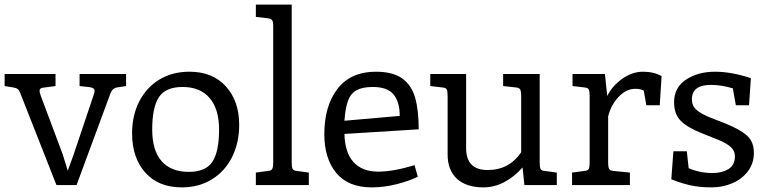

<svg xmlns="http://www.w3.org/2000/svg" viewBox="-32 -800 3314 830"><path d="M513 -480V-428L474 -422Q454 -419 445 -395L299 0H212L55 -399Q51 -410 44.5 -415Q38 -420 25 -422L-12 -428V-480H208V-428L155 -421Q139 -420 139 -407Q139 -400 145 -384L239 -133L261 -62L287 -134L371 -384Q377 -402 377 -407Q377 -420 357 -423L312 -428V-480Z M539 -224Q539 -301 570 -361.5Q601 -422 657 -456Q713 -490 787 -490Q887 -490 944.5 -426.5Q1002 -363 1002 -260Q1002 -183 971.5 -121.5Q941 -60 884.5 -25Q828 10 754 10Q653 10 596 -54Q539 -118 539 -224ZM915 -240Q915 -329 874 -376.5Q833 -424 757 -424Q684 -424 655 -380Q626 -336 626 -240Q626 -149 667 -103Q708 -57 784 -57Q857 -57 886 -100.5Q915 -144 915 -240Z M1074 -54 1126 -61Q1140 -62 1144.5 -69.5Q1149 -77 1149 -98V-686Q1149 -706 1144.5 -712.5Q1140 -719 1126 -721L1074 -727V-780H1229V-98Q1229 -77 1233 -69.5Q1237 -62 1252 -61L1303 -54V0H1074Z M1760 -86 1774 -36Q1738 -18 1683.5 -4Q1629 10 1575 10Q1473 10 1421.5 -52.5Q1370 -115 1370 -220Q1370 -342 1427 -416Q1484 -490 1593 -490Q1666 -490 1706.5 -461Q1747 -432 1762.5 -378Q1778 -324 1778 -241L1457 -221Q1459 -140 1496.5 -99Q1534 -58 1603 -58Q1668 -58 1760 -86ZM1457 -278 1696 -299Q1696 -359 1669.5 -391.5Q1643 -424 1580 -424Q1536 -424 1510.5 -410.5Q1485 -397 1473 -366Q1461 -335 1457 -278Z M2375 -54V0H2235L2227 -76Q2149 10 2058 10Q1984 10 1943.5 -27Q1903 -64 1903 -133V-384Q1903 -406 1899 -413.5Q1895 -421 1880 -422L1828 -428V-480H1983V-160Q1983 -65 2076 -65Q2169 -65 2221 -142V-384Q2221 -406 2216.5 -413.5Q2212 -421 2198 -422L2143 -428V-480H2301V-98Q2301 -77 2305 -69.5Q2309 -62 2323 -61Z M2828 -471 2820 -345H2762L2751 -408Q2739 -416 2714 -416Q2675 -416 2642 -381Q2609 -346 2597 -297V-98Q2597 -77 2601.5 -69.5Q2606 -62 2620 -61L2691 -54V0H2441V-54L2494 -61Q2509 -62 2513 -69.5Q2517 -77 2517 -98V-384Q2517 -406 2513 -413.5Q2509 -421 2494 -422L2443 -428V-480H2583L2593 -385Q2615 -429 2658 -459.5Q2701 -490 2748 -490Q2794 -490 2828 -471Z M2879 -146H2937L2945 -73Q2993 -52 3049 -52Q3089 -52 3117 -69Q3145 -86 3145 -125Q3145 -148 3127 -164.5Q3109 -181 3072 -196L3002 -224Q2939 -249 2910.5 -278Q2882 -307 2882 -358Q2882 -422 2934 -456Q2986 -490 3059 -490Q3130 -490 3214 -462L3206 -345H3149L3136 -418Q3087 -433 3041 -433Q2959 -433 2959 -370Q2959 -343 2978.5 -325.5Q2998 -308 3040 -291L3102 -267Q3167 -241 3197 -214Q3227 -187 3227 -140Q3227 -94 3201.5 -60Q3176 -26 3134 -8Q3092 10 3044 10Q2992 10 2952 1Q2912 -8 2870 -25Z"/></svg>

Font: Enriqueta
Style: Regular
Weight: 400
Designer: Viviana Monsalve, Gustavo Ibarra
Foundry: 72Puntos
Version: Version 2.000